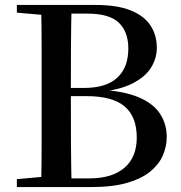

<svg xmlns="http://www.w3.org/2000/svg" viewBox="-20 -755 732 775"><path d="M48 0V-32L195 -45H208V0ZM146 0Q148 -86 148 -173.5Q148 -261 148 -349V-396Q148 -481 148 -566Q148 -651 146 -735H269Q267 -652 266.5 -566.5Q266 -481 266 -392V-372Q266 -268 266.5 -177.5Q267 -87 269 0ZM208 0V-35H342Q432 -35 482 -77.5Q532 -120 532 -200Q532 -284 483 -325.5Q434 -367 328 -367H208V-400H319Q409 -400 453.5 -441.5Q498 -483 498 -559Q498 -626 460 -663Q422 -700 333 -700H208V-735H365Q453 -735 507.5 -713Q562 -691 587.5 -652Q613 -613 613 -562Q613 -520 590 -482.5Q567 -445 515.5 -418.5Q464 -392 376 -383L380 -393Q478 -388 538 -363Q598 -338 625.5 -296.5Q653 -255 653 -202Q653 -164 637.5 -128Q622 -92 587 -63Q552 -34 493.5 -17Q435 0 349 0ZM48 -704V-735H208V-691H195Z"/></svg>

Font: Noto Serif KR ExtraLight SemiBold
Style: Regular
Weight: 600
Version: Version 2.002-H1;hotconv 1.1.0;makeotfexe 2.6.0